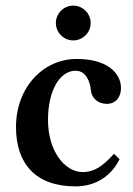

<svg xmlns="http://www.w3.org/2000/svg" viewBox="-20 -654 475 684"><path d="M406 -87 386 -106C343 -58 312 -41 275 -41C209 -41 151 -118 151 -226C151 -337 196 -402 249 -402C287 -402 301 -363 304 -331C307 -304 329 -284 361 -284C393 -284 411 -309 411 -340C411 -394 362 -444 253 -444C135 -444 37 -344 37 -201C37 -71 107 10 249 10C320 10 376 -26 406 -87ZM179 -572C179 -538 207 -510 241 -510C275 -510 303 -538 303 -572C303 -606 275 -634 241 -634C207 -634 179 -606 179 -572Z"/></svg>

Font: Libertinus Serif Semibold
Style: Regular
Weight: 600
Designer: Philipp H. Poll, Khaled Hosny
Foundry: Caleb Maclennan
Version: Version 7.050;RELEASE